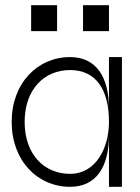

<svg xmlns="http://www.w3.org/2000/svg" viewBox="-20 -720 540 740"><path d="M250 0C350 0 400 -75 400 -200V0H450V-500H400V-300C400 -425 350 -500 250 -500C125 -500 25 -400 25 -250C25 -100 125 0 250 0ZM75 -250C75 -375 150 -450 250 -450C350 -450 400 -375 400 -250C400 -150 350 -50 250 -50C150 -50 75 -125 75 -250ZM100 -600H200V-700H100ZM300 -600H400V-700H300Z"/></svg>

Font: LS-VG5000 Light
Style: Regular
Weight: 400
Designer: Justin Bihan, 2021
Foundry: Justin Bihan, 2021
Version: Version 1.000;Glyphs 3.1.2 (3151)